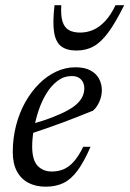

<svg xmlns="http://www.w3.org/2000/svg" viewBox="-20 -692 487 722"><path d="M250 -406Q220.5 -406 196.8 -388.2Q173 -370.5 155 -341.2Q137 -312 125.2 -276.8Q113.5 -241.5 107.2 -206Q101 -170.5 101 -141.5Q101 -90 121.5 -68.5Q142 -47 175 -47Q198 -47 218 -55Q238 -63 256.5 -83.2Q275 -103.5 293 -140H320.5Q295.5 -82.5 271 -49.8Q246.5 -17 218 -3.5Q189.5 10 152 10Q114 10 86.2 -4.8Q58.5 -19.5 43.2 -48.5Q28 -77.5 28 -120Q28 -172.5 40.5 -220.5Q53 -268.5 75.2 -308Q97.5 -347.5 127 -377Q156.5 -406.5 191.5 -422.8Q226.5 -439 263.5 -439Q298.5 -439 320.5 -427Q342.5 -415 352.8 -395.2Q363 -375.5 363 -352.5Q363 -331 353.8 -309.8Q344.5 -288.5 330 -276Q301.5 -264.5 272.5 -253Q243.5 -241.5 213.8 -230.5Q184 -219.5 154.2 -209.2Q124.5 -199 94.5 -189L96 -224.5Q144.5 -238 179.2 -251.8Q214 -265.5 237 -278.5Q260 -291.5 273 -305Q286 -318.5 291.5 -332Q297 -345.5 297 -359.5Q297 -373.5 291.5 -383.8Q286 -394 275.8 -400Q265.5 -406 250 -406ZM281 -569.5Q307 -569.5 330.2 -579.5Q353.5 -589.5 375 -612.2Q396.5 -635 414.5 -672.5H447Q415 -608 387.8 -570.8Q360.5 -533.5 332.2 -517.8Q304 -502 267 -502Q231 -502 210.2 -517.8Q189.5 -533.5 183.5 -570.5Q177.5 -607.5 185 -672.5H210.5Q208 -633.5 215.2 -610.8Q222.5 -588 239.2 -578.8Q256 -569.5 281 -569.5Z"/></svg>

Font: Newsreader 20pt
Style: Italic
Weight: 400
Italic angle: -17°
Version: Version 1.003